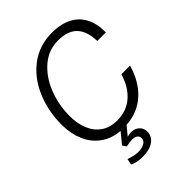

<svg xmlns="http://www.w3.org/2000/svg" viewBox="-262 -832 1173 1173"><g transform="rotate(-45 325.0 -245.5)"><path d="M180 202 188 163Q213 171 230 175Q247 179 267 179Q298 179 319 167Q340 155 340 133Q340 117 327.5 107.5Q315 98 293 98Q269 98 240 105L223 81L280 11Q206 5 154.5 -33.5Q103 -72 77.5 -133Q52 -194 52 -269Q52 -389 95.5 -490Q139 -591 219.5 -650.5Q300 -710 408 -710Q483 -710 536 -683Q589 -656 616 -604Q643 -552 642 -478H568Q566 -564 525 -607Q484 -650 400 -650Q318 -650 255 -596Q192 -542 158 -455Q124 -368 124 -273Q124 -208 145 -157Q166 -106 208 -77Q250 -48 311 -48Q392 -48 448 -97Q504 -146 528 -230H603Q573 -124 504 -60Q435 4 332 11L286 67Q296 64 304 63Q312 62 320 62Q352 62 372.5 81Q393 100 393 129Q393 171 358 195Q323 219 267 219Q239 219 218.5 215Q198 211 180 202Z"/></g></svg>

Font: Azeret Mono Light
Style: Italic
Weight: 300
Italic angle: -12°
Designer: Martin Vácha
Foundry: Displaay
Version: Version 1.000; Glyphs 3.0.3, build 3074